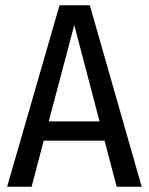

<svg xmlns="http://www.w3.org/2000/svg" viewBox="-20 -709 566 729"><path d="M377 -175H146L100 0H7L206 -689H321L518 0H423ZM358 -248 262 -614 165 -248Z"/></svg>

Font: Fira Sans Condensed
Style: Regular
Weight: 400
Width: 3
Designer: bBox Type GmbH & Carrois Corporate GbR & Edenspiekermann AG
Foundry: bBox Type GmbH & Carrois Corporate GbR & Edenspiekermann AG
Version: Version 4.301